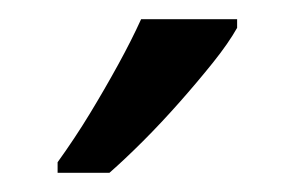

<svg xmlns="http://www.w3.org/2000/svg" viewBox="-20 -786 307 200"><path d="M227 -757Q218 -741 202 -721Q186 -701 167 -679.5Q148 -658 129 -639Q110 -620 94 -606H40V-617Q58 -642 73.5 -667.5Q89 -693 103 -718.5Q117 -744 127 -766H227Z"/></svg>

Font: Noto Sans Display Condensed
Style: Regular
Weight: 400
Width: 3
Designer: Monotype Design Team
Foundry: Monotype Imaging Inc.
Version: Version 2.003